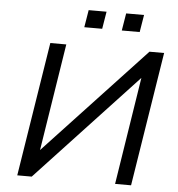

<svg xmlns="http://www.w3.org/2000/svg" viewBox="-59 -949 933 1005"><g transform="rotate(5 407.5 -447.0)"><path d="M69 0 181 -705H265L176 -141H175L702 -705H779L667 0H583L672 -566V-565L145 0ZM548 -803 563 -894H657L642 -803ZM351 -803 366 -894H460L445 -803Z"/></g></svg>

Font: Nunito Sans 7pt
Style: Italic
Weight: 400
Italic angle: -9°
Designer: Vernon Adams
Foundry: Vernon Adams
Version: Version 3.101;gftools[0.9.27]